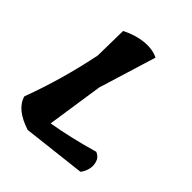

<svg xmlns="http://www.w3.org/2000/svg" viewBox="-208 -870 993 993"><g transform="rotate(45 288.0 -374.0)"><path d="M150 -711Q209 -741 266 -747Q323 -753 366 -732L269 -416L223 -108Q348 -129 494 -171Q521 -160 529 -134Q537 -108 530 -82.5Q523 -57 509 -40L163 0Q48 -37 28 -111Q102 -308 147 -528Z"/></g></svg>

Font: Tillana
Style: Bold
Weight: 700
Designer: Lipi Raval (Devanagari, Latin), Jonny Pinhorn (Latin)
Foundry: Indian Type Foundry
Version: Version 2.002;PS 1.0;hotconv 1.0.79;makeotf.lib2.5.61930; tt